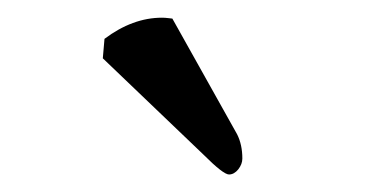

<svg xmlns="http://www.w3.org/2000/svg" viewBox="-20 -728 432 217"><path d="M174.8 -707 248 -576.2Q253.9 -564.5 253.9 -548.8Q253.9 -542.5 249.3 -536.6Q244.6 -530.8 238.8 -530.8Q232.4 -530.8 210 -553.2L96.2 -662.1L98.1 -684.1Q129.9 -708 163.1 -708Q166.5 -708 170.4 -707.5Q174.3 -707 174.8 -707Z"/></svg>

Font: Linear Smooth Low Contrast
Style: Regular
Weight: 500
Designer: Philipp H. Poll, Flanker
Foundry: Philipp H. Poll, reworked by Flanker
Version: Version 1.010 | FøM Fix